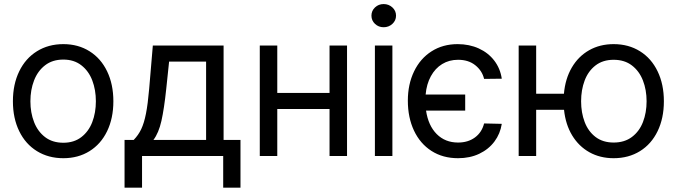

<svg xmlns="http://www.w3.org/2000/svg" viewBox="-20 -749 3259 922"><path d="M42 -262.7Q42 -344.2 72.3 -406.5Q102.5 -468.8 157.5 -502.9Q212.4 -537.1 284.2 -537.1Q355.5 -537.1 409.9 -502.9Q464.4 -468.8 494.4 -406.5Q524.4 -344.2 524.4 -262.7Q524.4 -181.2 494.4 -119.1Q464.4 -57.1 409.9 -23.2Q355.5 10.7 284.2 10.7Q212.4 10.7 157.5 -23.2Q102.5 -57.1 72.3 -119.1Q42 -181.2 42 -262.7ZM440.4 -262.7Q440.4 -317.4 423.1 -362.8Q405.8 -408.2 370.6 -435.5Q335.4 -462.9 284.2 -462.9Q231.9 -462.9 196.5 -435.5Q161.1 -408.2 143.6 -362.8Q126 -317.4 126 -262.7Q126 -208 143.6 -162.8Q161.1 -117.7 196.5 -90.6Q231.9 -63.5 284.2 -63.5Q335.4 -63.5 370.6 -90.6Q405.8 -117.7 423.1 -162.8Q440.4 -208 440.4 -262.7Z M578.1 -77.1H622.1Q644.5 -100.1 658.2 -128.9Q671.9 -157.7 680.9 -203.1Q689.9 -248.5 696.3 -322.3L713.9 -530.3H1053.7V-77.1H1134.8V152.3H1051.8V0H662.1V152.3H578.1ZM969.7 -77.1V-453.1H792L778.3 -322.3Q768.1 -225.6 755.1 -168.2Q742.2 -110.8 716.8 -77.1Z M1311.5 -302.7H1562.5V-530.3H1646.5V0H1562.5V-225.6H1311.5V0H1227.5V-530.3H1311.5Z M1780.3 -530.3H1864.3V0H1780.3ZM1763.7 -673.8Q1763.7 -697.3 1780.8 -713.4Q1797.9 -729.5 1822.3 -729.5Q1846.7 -729.5 1864.3 -713.4Q1881.8 -697.3 1881.8 -673.8Q1881.8 -650.4 1864.3 -634.3Q1846.7 -618.2 1822.3 -618.2Q1797.9 -618.2 1780.8 -634.3Q1763.7 -650.4 1763.7 -673.8Z M2213.9 -217.8H2025.9Q2036.6 -146 2077.1 -105.2Q2117.7 -64.5 2179.7 -64.5Q2227.5 -64.5 2260.7 -88.9Q2293.9 -113.3 2304.7 -156.2L2389.6 -154.3Q2382.3 -106.9 2354.5 -69.6Q2326.7 -32.2 2281.7 -10.7Q2236.8 10.7 2179.7 10.7Q2106.4 10.7 2052 -24.2Q1997.6 -59.1 1968 -121.8Q1938.5 -184.6 1938.5 -265.6Q1938.5 -344.2 1968.3 -406Q1998 -467.8 2052.2 -502.4Q2106.4 -537.1 2177.7 -537.1Q2233.4 -537.1 2279.1 -516.4Q2324.7 -495.6 2353.5 -458Q2382.3 -420.4 2389.6 -371.1L2304.7 -370.1Q2295.4 -409.2 2262.7 -435.5Q2230 -461.9 2179.7 -461.9Q2136.7 -461.9 2103.3 -441.4Q2069.8 -420.9 2049.1 -383.1Q2028.3 -345.2 2023.9 -294.9H2213.9Z M2554.7 -298.8H2688Q2694.3 -370.6 2725.8 -424.6Q2757.3 -478.5 2809.1 -507.8Q2860.8 -537.1 2926.8 -537.1Q2998.5 -537.1 3053.2 -502.9Q3107.9 -468.8 3137.9 -406.5Q3168 -344.2 3168 -262.7Q3168 -181.2 3137.9 -119.1Q3107.9 -57.1 3053.2 -23.2Q2998.5 10.7 2926.8 10.7Q2861.8 10.7 2810.5 -17.8Q2759.3 -46.4 2727.5 -98.9Q2695.8 -151.4 2688.5 -221.7H2554.7V0H2470.7V-530.3H2554.7ZM3085 -262.7Q3085 -317.4 3067.4 -362.5Q3049.8 -407.7 3014.4 -434.8Q2979 -461.9 2926.8 -461.9Q2875 -461.9 2839.8 -434.8Q2804.7 -407.7 2787.6 -362.5Q2770.5 -317.4 2770.5 -262.7Q2770.5 -208 2787.6 -163.1Q2804.7 -118.2 2839.8 -91.3Q2875 -64.5 2926.8 -64.5Q2979 -64.5 3014.6 -91.3Q3050.3 -118.2 3067.6 -163.1Q3085 -208 3085 -262.7Z"/></svg>

Font: Pretendard Std
Style: Regular
Weight: 400
Designer: Base glyphs from Inter by Rasmus Andersson; Hangeul glyphs from Noto Sans CJK(Source Han Sans) by Jang Soo-young and Kan
Foundry: Kil Hyung-jin
Version: Version 1.309